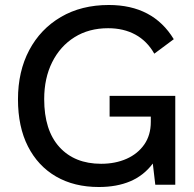

<svg xmlns="http://www.w3.org/2000/svg" viewBox="-20 -740 779 769"><path d="M419 -356H682V0H602L592 -85Q556 -37 502 -14Q448 9 376 9Q277 9 204.5 -33Q132 -75 92 -153.5Q52 -232 52 -342Q52 -454 97 -539Q142 -624 224 -672Q306 -720 416 -720Q593 -720 676 -583L598 -525Q569 -576 522 -601.5Q475 -627 413 -627Q336 -627 278.5 -591Q221 -555 189 -491Q157 -427 157 -343Q157 -218 218 -151Q279 -84 385 -84Q442 -84 487 -104Q532 -124 558 -161.5Q584 -199 584 -252V-273H419Z"/></svg>

Font: Livvic Medium
Style: Regular
Weight: 500
Designer: Jacques Le Bailly, Baron von Fonthausen
Version: Version 1.001; ttfautohint (v1.8.2)